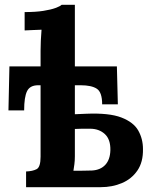

<svg xmlns="http://www.w3.org/2000/svg" viewBox="-20 -775 654 795"><path d="M88 0V-65Q115 -66 131.5 -74.5Q148 -83 148 -126V-422H138Q104 -422 92 -397.5Q80 -373 80 -318H15L19 -500H148V-565Q148 -583 149 -606.5Q150 -630 152 -652Q136 -651 114.5 -650.5Q93 -650 82 -649V-725Q128 -725 159.5 -730Q191 -735 210 -742Q229 -749 235 -755H290V-500H464L468 -343H403Q403 -393 381 -407.5Q359 -422 314 -422H290V-302L337 -304Q432 -308 482.5 -288.5Q533 -269 552.5 -234.5Q572 -200 572 -158Q573 -104 549 -69Q525 -34 485 -17Q445 0 397 0ZM284 -68Q297 -68 310.5 -68Q324 -68 337.5 -68.5Q351 -69 361 -69Q396 -71 416 -92.5Q436 -114 437 -153Q438 -198 414 -220Q390 -242 353 -242Q336 -242 319.5 -242Q303 -242 290 -241V-128Q290 -110 288 -95Q286 -80 284 -68Z"/></svg>

Font: Lora
Style: Weight 700
Weight: 700
Designer: Olga Karpushina, Alexei Vanyashin (Cyrillic)
Foundry: Cyreal
Version: Version 3.001